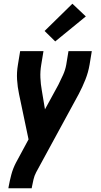

<svg xmlns="http://www.w3.org/2000/svg" viewBox="-20 -794 540 1029"><path d="M150 215H25L26 208Q32 175 40.5 142.5Q49 110 65 79L133 -47L82 -290Q74 -328 71.5 -367Q69 -406 76 -447L88 -520H213L201 -447Q195 -412 196.5 -377.5Q198 -343 204 -310L221 -208L293 -340Q306 -366 318 -392.5Q330 -419 335 -447L347 -520H472L460 -447Q453 -406 437.5 -367Q422 -328 402 -290L174 129Q164 148 159.5 168Q155 188 151 208ZM276 -572 219 -628 368 -774 440 -706Z"/></svg>

Font: Iosevka Term Curly XBd Obl
Style: Regular
Weight: 800
Italic angle: -9°
Designer: Belleve Invis
Foundry: Belleve Invis
Version: Version 32.3.0